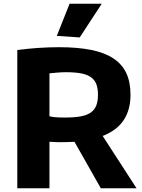

<svg xmlns="http://www.w3.org/2000/svg" viewBox="-20 -1001 756 1021"><path d="M376 -247Q359 -246 340.5 -245.5Q322 -245 303 -245Q299 -245 291 -245Q283 -245 274 -245.5Q265 -246 256.5 -246.5Q248 -247 243 -247V0H72V-735Q187 -750 293 -750Q393 -750 465 -735.5Q537 -721 583.5 -690Q630 -659 652 -611.5Q674 -564 674 -497Q674 -335 526 -278L706 0H516ZM326 -376Q375 -376 408.5 -382Q442 -388 462.5 -402.5Q483 -417 492 -440Q501 -463 501 -497Q501 -530 492.5 -553Q484 -576 463.5 -590.5Q443 -605 410.5 -611Q378 -617 330 -617Q311 -617 285.5 -615Q260 -613 243 -611V-383Q255 -379 276 -377.5Q297 -376 326 -376ZM282 -810 350 -981H521L404 -802Z"/></svg>

Font: Encode Sans Normal
Style: Bold
Weight: 700
Designer: Pablo Impallari, Andres Torresi
Foundry: Pablo Impallari, Andres Torresi
Version: Version 1.000; ttfautohint (v1.00) -l 8 -r 50 -G 200 -x 14 -